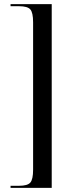

<svg xmlns="http://www.w3.org/2000/svg" viewBox="-20 -780 355 928"><path d="M31 128V118H72Q113 118 126.5 102.5Q140 87 140 40V-672Q140 -719 126.5 -734.5Q113 -750 72 -750H31V-760H230V128Z"/></svg>

Font: Noto Serif Display Condensed
Style: Regular
Weight: 400
Width: 3
Designer: Monotype Design Team
Foundry: Monotype Imaging Inc.
Version: Version 2.009